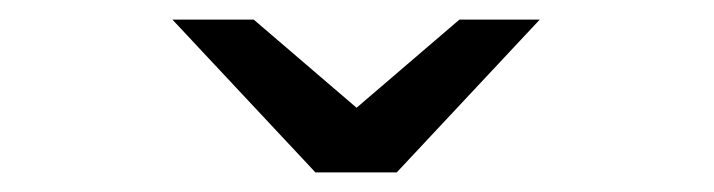

<svg xmlns="http://www.w3.org/2000/svg" viewBox="-20 -941 729 196"><path d="M302 -765 156 -921H239L344 -831L449 -921H531L385 -765Z"/></svg>

Font: Undotted
Style: Regular
Weight: 400
Designer: Delve Withrington, Dave Bailey, Thomas Jockin
Foundry: Delve Fonts LLC
Version: Version 4.000